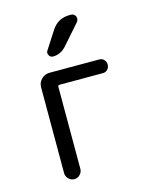

<svg xmlns="http://www.w3.org/2000/svg" viewBox="-114 -836 729 913"><g transform="rotate(-15 250.0 -380.0)"><path d="M317.4 -759.8H323.2Q339.8 -759.8 346.2 -745.6Q352.5 -731.4 341.8 -717.8L255.9 -620.1Q228.5 -589.8 190.4 -589.8Q177.7 -589.8 171.4 -602.1Q165 -614.3 171.9 -624L228.5 -711.9Q259.8 -759.8 317.4 -759.8ZM97.7 -40V-462.9Q97.7 -486.3 114.3 -502.9Q130.9 -519.5 154.3 -519.5H399.4Q413.1 -519.5 422.4 -509.8Q431.6 -500 431.6 -485.8Q431.6 -471.7 422.4 -461.9Q413.1 -452.1 399.4 -452.1H186.5Q177.7 -452.1 177.7 -444.3V-40Q177.7 -24.4 166 -12.2Q154.3 0 138.2 0Q122.1 0 109.9 -12.2Q97.7 -24.4 97.7 -40Z"/></g></svg>

Font: Rounded Mgen+ 2m regular
Style: Regular
Weight: 400
Designer: [Source Han Sans]
Ryoko NISHIZUKA  (kana & ideographs); Paul D. Hunt (Latin, Greek & Cyrillic); Wenlong ZHANG  (bopomofo
Version: Version 1.059.20150602